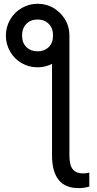

<svg xmlns="http://www.w3.org/2000/svg" viewBox="-20 -782 506 1002"><path d="M175.8 -762.2Q244.6 -762.2 293 -714.1Q341.3 -666 342.3 -598.6V29.8Q342.3 81.1 360.4 102.1Q378.4 123 412.6 123Q432.6 123 445.8 118.7L446.3 191.4Q421.4 199.7 389.6 199.7Q251.5 199.7 251.5 27.8V-448.7Q216.3 -430.7 175.8 -430.7Q131.3 -430.7 93.3 -452.4Q55.2 -474.1 33 -512.7Q10.7 -551.3 10.7 -596.2Q10.7 -641.1 33 -679.7Q55.2 -718.3 93.5 -740.2Q131.8 -762.2 175.8 -762.2ZM176.3 -514.2Q211.4 -514.2 234.1 -536.1Q256.8 -558.1 256.8 -596.7Q256.8 -634.3 234.6 -657.2Q212.4 -680.2 176.3 -680.2Q139.6 -680.2 117.4 -657.2Q95.2 -634.3 95.2 -596.7Q95.2 -558.1 117.9 -536.1Q140.6 -514.2 176.3 -514.2Z"/></svg>

Font: Roboto
Style: Regular
Weight: 400
Designer: Google
Version: Version 2.001047; 2015